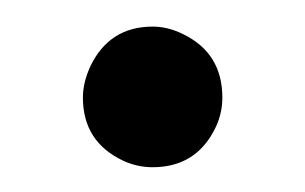

<svg xmlns="http://www.w3.org/2000/svg" viewBox="-20 -124 235 148"><path d="M151.4 -48.8Q151.4 -83 121.1 -97.7Q109.4 -103.5 97.7 -103.5Q64.5 -103.5 49.8 -73.2Q43.9 -60.5 43.9 -48.8Q43.9 -14.6 75.2 0Q85.9 4.9 97.7 4.9Q131.8 4.9 146.5 -26.4Q151.4 -37.1 151.4 -48.8Z"/></svg>

Font: Abhaya Libre Medium
Style: Regular
Weight: 500
Designer: Pushpananda Ekanayake, Sol Matas, Pathum Egodawatta
Foundry: Mooniak
Version: Version 1.050 ; ttfautohint (v1.6)